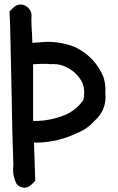

<svg xmlns="http://www.w3.org/2000/svg" viewBox="-20 -850 540 875"><path d="M108.9 -814.5Q124 -798.3 124 -777.8Q124 -772.9 123 -768.1Q123 -730.5 126 -693.8Q126 -693.8 127.4 -654.8Q144.5 -656.2 162.6 -657.2Q180.7 -659.2 198.7 -659.2Q263.2 -659.2 324.7 -634.3Q410.2 -591.8 449.7 -503.9Q456.5 -484.9 458.5 -469Q460.4 -453.1 460.4 -443.1Q460.4 -433.1 460 -425.8Q460.9 -417 460.9 -408.2Q460.9 -343.3 409.7 -298.3Q376.5 -260.7 329.1 -242.7Q246.1 -203.1 154.8 -200.2H154.3H134.8Q135.7 -160.2 137.7 -117.4Q139.6 -74.7 140.6 -26.4L125.5 -10.7Q108.9 5.4 91.3 5.4Q73.7 5.4 57.1 -9.8L56.2 -10.7Q39.6 -42.5 39.6 -75.7Q39.6 -85.4 41 -95.2Q35.2 -252.9 33.2 -410.2Q30.3 -568.4 26.4 -725.6Q25.4 -759.3 23.4 -798.3Q32.7 -806.2 38.1 -813Q55.7 -829.6 73.7 -829.6Q91.8 -829.6 108.9 -814.5ZM238.8 -557.1Q229.5 -558.1 223.1 -558.1Q216.8 -558.1 210.9 -557.6Q196.3 -559.1 176.8 -559.1Q157.2 -559.1 130.9 -557.1V-298.8H150.4Q210.4 -300.8 269 -323.2Q326.2 -345.2 359.9 -394.5Q363.8 -411.6 363.8 -427.7Q363.8 -449.2 356.9 -469.7Q333 -519.5 282.7 -543.9Q259.8 -555.2 238.8 -557.1Z"/></svg>

Font: Bakudai
Style: Bold
Weight: 700
Version: Version 1.48